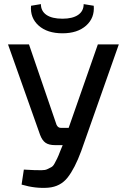

<svg xmlns="http://www.w3.org/2000/svg" viewBox="-20 -906 607 934"><path d="M387 -886 436 -878Q441 -819 399 -781.5Q357 -744 284 -744Q210 -744 168 -781.5Q126 -819 131 -878L179 -886Q179 -852 206 -833.5Q233 -815 284 -815Q333 -815 360 -833.5Q387 -852 387 -886ZM558 -690 375 -171Q344 -87 309 -42.5Q274 2 215 7Q153 12 85 -8L96 -81Q128 -79 146 -78.5Q164 -78 182 -78Q200 -78 210 -83Q220 -88 229 -92.5Q238 -97 245 -110Q252 -123 258 -135Q264 -147 273 -171L285 -200H248Q218 -200 201.5 -211.5Q185 -223 175 -250L19 -690H121L255 -299Q262 -284 276 -284H314L456 -690Z"/></svg>

Font: Exo 2.0 Medium
Style: Regular
Weight: 500
Designer: Natanael Gama
Version: Version 1.001;PS 001.001;hotconv 1.0.70;makeotf.lib2.5.58329